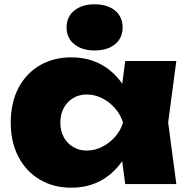

<svg xmlns="http://www.w3.org/2000/svg" viewBox="-20 -857 879 894"><path d="M563 0 536 -204 564 -286 536 -367 563 -573H801L763 -287L801 0ZM614 -286Q602 -195 561.5 -126.5Q521 -58 457.5 -20.5Q394 17 312 17Q229 17 165 -21Q101 -59 65.5 -127.5Q30 -196 30 -286Q30 -378 65.5 -446.5Q101 -515 165 -552.5Q229 -590 312 -590Q394 -590 457.5 -553Q521 -516 562 -447.5Q603 -379 614 -286ZM261 -286Q261 -248 276.5 -219Q292 -190 320 -173Q348 -156 384 -156Q421 -156 455 -173Q489 -190 515 -219Q541 -248 553 -286Q541 -324 515 -353.5Q489 -383 455 -400Q421 -417 384 -417Q348 -417 320 -400Q292 -383 276.5 -353.5Q261 -324 261 -286ZM420 -622Q362 -622 326 -651Q290 -680 290 -729Q290 -779 326 -808Q362 -837 420 -837Q480 -837 515.5 -808Q551 -779 551 -729Q551 -680 515.5 -651Q480 -622 420 -622Z"/></svg>

Font: Unbounded ExtraBold
Style: Regular
Weight: 800
Designer: Luke Prowse, Jean-Baptiste Morizot, Fátima Lázaro, Florian Runge
Foundry: NaN
Version: Version 1.701;gftools[0.9.28.dev5+ged2979d]